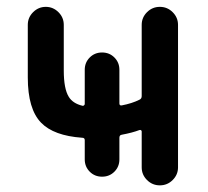

<svg xmlns="http://www.w3.org/2000/svg" viewBox="-20 -565 609 563"><path d="M330.1 -261.7Q330.1 -254.9 336.9 -255.9Q367.2 -261.7 388.7 -272.5Q395.5 -275.4 395.5 -283.2V-492.2Q395.5 -513.7 411.1 -529.3Q426.8 -544.9 448.7 -544.9Q470.7 -544.9 486.3 -529.3Q502 -513.7 502 -492.2V-74.2Q502 -52.7 486.3 -37.1Q470.7 -21.5 448.7 -21.5Q426.8 -21.5 411.1 -37.1Q395.5 -52.7 395.5 -74.2V-179.7Q395.5 -181.6 393.6 -183.1Q391.6 -184.6 388.7 -183.6Q368.2 -175.8 336.9 -169.9Q330.1 -168.9 330.1 -161.1V-97.7Q330.1 -76.2 315.4 -61.5Q300.8 -46.9 279.3 -46.9Q257.8 -46.9 243.2 -61.5Q228.5 -76.2 228.5 -97.7V-154.3Q228.5 -161.1 220.7 -161.1Q137.7 -167 100.6 -205.1Q61.5 -245.1 61.5 -337.9V-492.2Q61.5 -513.7 77.1 -529.3Q92.8 -544.9 114.3 -544.9Q135.7 -544.9 151.4 -529.3Q167 -513.7 167 -492.2V-358.4Q167 -304.7 181.6 -281.2Q193.4 -261.7 221.7 -254.9Q223.6 -253.9 226.1 -255.9Q228.5 -257.8 228.5 -259.8V-360.4Q228.5 -381.8 243.2 -396.5Q257.8 -411.1 279.3 -411.1Q300.8 -411.1 315.4 -396.5Q330.1 -381.8 330.1 -360.4Z"/></svg>

Font: Gen Jyuu Gothic Medium
Style: Regular
Weight: 500
Designer: [Source Han Sans]
Ryoko NISHIZUKA  (kana & ideographs); Paul D. Hunt (Latin, Greek & Cyrillic); Wenlong ZHANG  (bopomofo
Version: Version 1.002.20150607